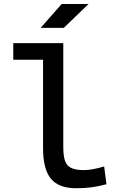

<svg xmlns="http://www.w3.org/2000/svg" viewBox="-20 -953 626 982"><path d="M370.1 9.8Q280.3 9.8 240.2 -39.1Q200.2 -87.9 200.2 -195.3V-732.4H303.7V-200.2Q303.7 -159.2 311.5 -133.3Q319.3 -107.4 342 -95.2Q364.7 -83 409.2 -83Q449.7 -83 512.7 -101.6L524.4 -10.7Q484.9 0 448.5 4.9Q412.1 9.8 370.1 9.8ZM47.9 -647.5V-732.4H209V-647.5ZM188 -810.5 295.4 -932.6H433.1L306.2 -810.5Z"/></svg>

Font: Cascadia Mono PL
Style: Regular
Weight: 400
Monospace: yes
Designer: Aaron Bell
Foundry: Saja Typeworks
Version: Version 2102.003